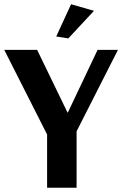

<svg xmlns="http://www.w3.org/2000/svg" viewBox="-27 -885 576 905"><path d="M308 -865 416 -834 295 -704 238 -713ZM291 -355H293L433 -650H529L334 -266V0H195V-251L-7 -650H148Z"/></svg>

Font: ArsenalBold
Style: Bold
Weight: 700
Designer: Andrij Shevchenko
Foundry: Stairsfor.com
Version: Version 1.000